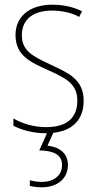

<svg xmlns="http://www.w3.org/2000/svg" viewBox="-20 -557 416 817"><path d="M269 145C269 99 238 69 182 63L207 8C293 -1 336 -52 336 -128C336 -221 269 -247 193 -283C122 -317 73 -339 73 -407C73 -476 123 -512 202 -512C243 -512 288 -502 317 -485L329 -509C296 -526 252 -537 203 -537C101 -537 46 -483 46 -408C46 -321 108 -293 186 -258C258 -225 309 -202 309 -129C309 -58 268 -16 176 -16C125 -16 77 -30 37 -53V-22C67 -6 116 10 176 10H180L147 83C208 84 244 101 244 145C244 192 206 217 158 217C139 217 122 214 107 210V234C122 238 140 240 158 240C224 240 269 203 269 145Z"/></svg>

Font: Noto Sans Oriya Cond Thin
Style: Regular
Weight: 100
Width: 3
Designer: Amélie Bonet and Sol Matas
Foundry: Google LLC
Version: Version 2.006